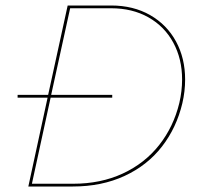

<svg xmlns="http://www.w3.org/2000/svg" viewBox="-20 -678 723 698"><path d="M653 -389Q653 -346 643 -303Q622 -214 569 -145.5Q516 -77 433 -38.5Q350 0 245 0H83L153 -323H44V-333H155L226 -658H384Q465 -658 526 -623Q587 -588 620 -527Q653 -466 653 -389ZM642 -389Q642 -464 610 -523Q578 -582 519.5 -615Q461 -648 384 -648H235L166 -333H388V-323H164L96 -10H246Q346 -10 426 -47Q506 -84 558.5 -150.5Q611 -217 632 -304Q642 -347 642 -389Z"/></svg>

Font: Ysabeau Hairline
Style: Italic
Weight: 100
Italic angle: -12°
Designer: Christian Thalmann (Catharsis Fonts)
Version: Version 0.003